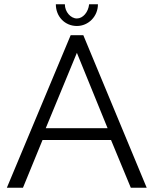

<svg xmlns="http://www.w3.org/2000/svg" viewBox="-20 -874 716 894"><path d="M12 0H87L178 -222H497L589 0H663L368 -710H309ZM193 -277 338 -628 481 -277ZM338 -788C309 -788 282 -819 282 -854H240C240 -797 282 -753 338 -753C392 -753 436 -798 436 -854H395C391 -817 366 -788 338 -788Z"/></svg>

Font: Raleway Reg
Style: Regular
Weight: 400
Designer: Matt McInerney, Pablo Impallari, Rodrigo Fuenzalida
Foundry: Matt McInerney, Pablo Impallari, Rodrigo Fuenzalida
Version: Version 3.00 July 28, 2015